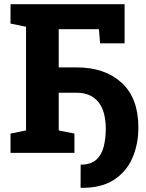

<svg xmlns="http://www.w3.org/2000/svg" viewBox="-20 -731 698 918"><path d="M368.2 167 365.2 166 365.7 56.2Q414.1 56.2 439.9 33Q465.8 9.8 475.6 -28.8Q485.4 -67.4 485.8 -113.3Q485.8 -200.2 449.7 -243.9Q413.6 -287.6 346.7 -287.6H260.7V-107.4L335.9 -92.3V0H30.3V-92.3L104.5 -107.4V-603L30.3 -618.2V-710.9H575.7V-523.9H458.5L453.1 -591.3H260.7V-408.7H346.7Q481.4 -408.7 561.5 -335.4Q641.6 -262.2 641.6 -121.6Q641.6 -41 612.8 24.9Q584 90.8 523.4 129.6Q462.9 168.5 368.2 167Z"/></svg>

Font: Roboto Slab ExtraBold
Style: Regular
Weight: 800
Designer: Google
Version: Version 2.001; ttfautohint (v1.8.3)